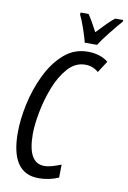

<svg xmlns="http://www.w3.org/2000/svg" viewBox="-101 -991 704 1060"><g transform="rotate(10 251.0 -460.5)"><path d="M383 -771Q400 -799 438.5 -847.5Q477 -896 500 -921L502 -931H456Q435 -914 411.5 -890.5Q388 -867 361 -838Q330 -898 307 -931H263L261 -921Q274 -896 291 -846.5Q308 -797 314 -771ZM304 -13 305 -86Q280 -76 256.5 -69Q233 -62 211 -62Q119 -62 119 -225Q119 -276 132.5 -348Q146 -420 173 -489.5Q200 -559 241.5 -605.5Q283 -652 339 -652Q381 -652 413 -624L455 -689Q410 -725 340 -725Q264 -725 207 -675Q150 -625 112 -546.5Q74 -468 55 -380.5Q36 -293 36 -218Q36 10 192 10Q252 10 304 -13Z"/></g></svg>

Font: Noto Sans Display Condensed
Style: Italic
Weight: 400
Width: 3
Designer: Monotype Design team
Foundry: Monotype Imaging Inc.
Version: 1.000